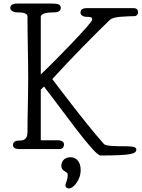

<svg xmlns="http://www.w3.org/2000/svg" viewBox="-20 -841 799 1083"><path d="M210 -746C210 -771 269 -771 281 -771C297 -771 323 -774 323 -796C323 -816 309 -821 267 -821H79C67 -821 38 -820 38 -796C38 -777 65 -771 79 -771C96 -771 135 -771 135 -748C135 -638 139 -511 139 -401C139 -292 135 -196 135 -94C135 -48 103 -48 87 -48C75 -48 53 -45 53 -23C53 0 81 0 99 0H316C329 0 341 -8 341 -27C341 -44 321 -50 306 -50H210V-335L228 -353C332 -220 511 36 547 36C720 36 749 27 749 2C749 -15 717 -16 686 -16C631 -16 577 -17 567 -28C465 -141 275 -395 275 -395C381 -511 504 -637 600 -729C621 -749 691 -748 739 -750C752 -750 759 -762 759 -771C759 -787 748 -795 736 -795H468C442 -795 434 -783 434 -770C434 -752 455 -746 468 -746C485 -745 500 -748 500 -730C500 -712 291 -497 210 -421ZM326 95C326 126 362 126 362 143C362 178 349 191 349 203C349 220 364 222 370 222C391 222 435 178 435 118C435 65 405 46 378 46C341 46 326 71 326 95Z"/></svg>

Font: Life Savers
Style: Bold
Weight: 700
Designer: Pablo Impallari, Rodrigo Fuenzalida, Brenda Gallo
Foundry: Pablo Impallari, Rodrigo Fuenzalida, Brenda Gallo
Version: Version 3.000